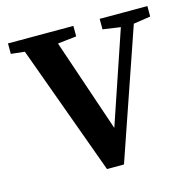

<svg xmlns="http://www.w3.org/2000/svg" viewBox="-93 -701 798 797"><g transform="rotate(-15 306.0 -303.0)"><path d="M271 2 49 -608H191L354 -127H335L498 -608H554L344 2ZM9 -563V-608H290V-563L166 -549H138ZM403 -563V-608H608V-563L515 -549H500Z"/></g></svg>

Font: Lisu Bosa Black
Style: Regular
Weight: 900
Designer: David Morse, Annie Olsen, Victor Gaultney, Frank Grießhammer (Latin)
Foundry: SIL International
Version: Version 2.000